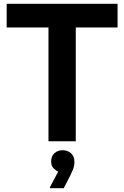

<svg xmlns="http://www.w3.org/2000/svg" viewBox="-20 -740 651 1006"><path d="M15 -720H596V-596H377V0H234V-596H15ZM285 159Q273 154 260.5 141.5Q248 129 248 106Q248 79 265 63Q282 47 308 47Q334 47 352 63Q370 79 370 109Q370 130 362 149Q354 168 348 180L314 246H242V240Z"/></svg>

Font: Kufam SemiBold
Style: Regular
Weight: 600
Designer: Wael Morcos, Artur Schmal
Foundry: Original Type
Version: Version 1.300; ttfautohint (v1.8.3)